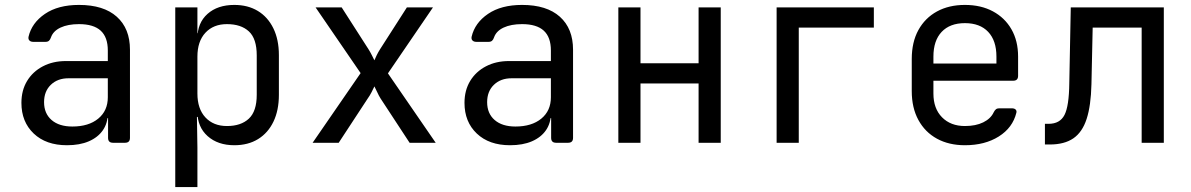

<svg xmlns="http://www.w3.org/2000/svg" viewBox="-20 -580 4840 780"><path d="M252 10Q167 10 117 -37.5Q67 -85 67 -162Q67 -213 90 -251Q113 -289 154 -310.5Q195 -332 248 -332H418V-375Q418 -429 389 -455.5Q360 -482 301 -482Q256 -482 226 -468Q196 -454 187 -428Q184 -419 179 -414.5Q174 -410 165 -410H115Q105 -410 99.5 -415.5Q94 -421 96 -431Q109 -487 162.5 -523.5Q216 -560 301 -560Q401 -560 454.5 -512Q508 -464 508 -378V-20Q508 0 488 0H439Q419 0 419 -20V-100H404L418 -120Q418 -80 398 -51Q378 -22 341 -6Q304 10 252 10ZM274 -66Q340 -66 379 -98Q418 -130 418 -185V-262H258Q214 -262 186.5 -235.5Q159 -209 159 -165Q159 -119 189.5 -92.5Q220 -66 274 -66Z M692 180V-550H782V-445H800L782 -424Q782 -487 823 -523.5Q864 -560 932 -560Q987 -560 1027.5 -535.5Q1068 -511 1090.5 -465Q1113 -419 1113 -356V-195Q1113 -132 1091 -86Q1069 -40 1028.5 -15Q988 10 932 10Q865 10 823.5 -27Q782 -64 782 -126L800 -105H780L782 20V180ZM902 -68Q959 -68 991 -98Q1023 -128 1023 -195V-355Q1023 -423 991 -452.5Q959 -482 902 -482Q847 -482 814.5 -447Q782 -412 782 -350V-200Q782 -138 814.5 -103Q847 -68 902 -68Z M1250 0 1445 -283 1262 -550H1368L1477 -380Q1484 -369 1490.5 -356Q1497 -343 1501 -335Q1504 -343 1510.5 -356Q1517 -369 1524 -380L1633 -550H1739L1556 -282L1750 0H1644L1526 -180Q1519 -191 1512.5 -205.5Q1506 -220 1501 -229Q1497 -220 1489.5 -205.5Q1482 -191 1474 -180L1356 0Z M2052 10Q1967 10 1917 -37.5Q1867 -85 1867 -162Q1867 -213 1890 -251Q1913 -289 1954 -310.5Q1995 -332 2048 -332H2218V-375Q2218 -429 2189 -455.5Q2160 -482 2101 -482Q2056 -482 2026 -468Q1996 -454 1987 -428Q1984 -419 1979 -414.5Q1974 -410 1965 -410H1915Q1905 -410 1899.5 -415.5Q1894 -421 1896 -431Q1909 -487 1962.5 -523.5Q2016 -560 2101 -560Q2201 -560 2254.5 -512Q2308 -464 2308 -378V-20Q2308 0 2288 0H2239Q2219 0 2219 -20V-100H2204L2218 -120Q2218 -80 2198 -51Q2178 -22 2141 -6Q2104 10 2052 10ZM2074 -66Q2140 -66 2179 -98Q2218 -130 2218 -185V-262H2058Q2014 -262 1986.5 -235.5Q1959 -209 1959 -165Q1959 -119 1989.5 -92.5Q2020 -66 2074 -66Z M2492 0V-550H2582V-323H2818V-550H2908V0H2818V-241H2582V0Z M3135 0V-550H3530V-468H3225V0Z M3900 10Q3835 10 3786.5 -16.5Q3738 -43 3711 -92.5Q3684 -142 3684 -210V-340Q3684 -409 3711 -458Q3738 -507 3786.5 -533.5Q3835 -560 3900 -560Q3965 -560 4013.5 -534Q4062 -508 4089 -461Q4116 -414 4116 -350V-272Q4116 -252 4096 -252H3772V-200Q3772 -139 3807 -103.5Q3842 -68 3900 -68Q3944 -68 3974.5 -83Q4005 -98 4017 -124Q4021 -132 4026 -136Q4031 -140 4039 -140H4090Q4101 -140 4106 -135Q4111 -130 4109 -122Q4094 -61 4037.5 -25.5Q3981 10 3900 10ZM4028 -313V-350Q4028 -415 3994.5 -450.5Q3961 -486 3900 -486Q3839 -486 3805.5 -450.5Q3772 -415 3772 -350V-322H4035Z M4225 7V-77H4240Q4286 -77 4304.5 -113Q4323 -149 4324 -242L4330 -550H4708V0H4618V-468H4419L4414 -238Q4412 -151 4394.5 -97Q4377 -43 4340.5 -18Q4304 7 4245 7Z"/></svg>

Font: Pitagon Sans Mono
Style: Regular
Weight: 400
Monospace: yes
Designer: Travis Tran
Foundry: Pitagon
Version: Version 1.001;gftools[0.9.26]